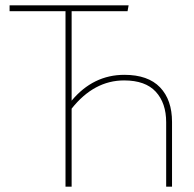

<svg xmlns="http://www.w3.org/2000/svg" viewBox="-20 -701 728 721"><path d="M447 -420Q536 -420 581 -373Q626 -326 626 -243V0H604V-242Q604 -314 565 -356.5Q526 -399 446 -399Q333 -399 249 -293V0H226V-659H16V-681H463L459 -659H249V-323Q330 -420 447 -420Z"/></svg>

Font: FiraSans
Style: Regular
Weight: 150
Designer: Carrois Corporate & Edenspiekermann AG
Foundry: Carrois Corporate GbR & Edenspiekermann AG
Version: Version 3.106;PS 003.106;hotconv 1.0.70;makeotf.lib2.5.58329